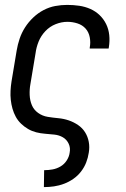

<svg xmlns="http://www.w3.org/2000/svg" viewBox="-20 -548 515 783"><path d="M159 215 160 146H161Q177 146 194 143Q211 140 226.5 131Q242 122 252 106.5Q262 91 264 75Q268 55 260 38Q252 21 236.5 12Q221 3 202.5 1Q184 -1 164.5 -2.5Q145 -4 127.5 -8.5Q110 -13 94.5 -22Q79 -31 66 -43.5Q53 -56 44.5 -71.5Q36 -87 31 -104.5Q26 -122 24 -140.5Q22 -159 23 -178Q24 -197 27 -216L48 -342Q52 -366 60 -390Q68 -414 82 -436Q96 -458 115.5 -476.5Q135 -495 158 -507Q181 -519 205.5 -523.5Q230 -528 254 -528Q279 -528 303 -524.5Q327 -521 348.5 -511.5Q370 -502 386.5 -486Q403 -470 413 -449.5Q423 -429 425.5 -405Q428 -381 424 -356L423 -350H346V-354Q350 -375 346 -396Q342 -417 329 -431.5Q316 -446 296 -452.5Q276 -459 255 -459Q231 -459 207 -449.5Q183 -440 165 -421Q147 -402 137.5 -378.5Q128 -355 125 -331L104 -205Q100 -183 101 -160.5Q102 -138 110 -119Q118 -100 135.5 -87.5Q153 -75 174.5 -71.5Q196 -68 218 -66Q240 -64 260.5 -57Q281 -50 298.5 -38Q316 -26 327 -8.5Q338 9 342 30.5Q346 52 342 75Q339 95 331.5 114.5Q324 134 310.5 151.5Q297 169 279 181.5Q261 194 241 201.5Q221 209 200.5 212Q180 215 160 215Z"/></svg>

Font: Iosevka QP
Style: Italic
Weight: 400
Italic angle: -9°
Designer: Belleve Invis
Foundry: Belleve Invis
Version: Version 20.0.0; ttfautohint (v1.8.4)